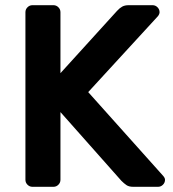

<svg xmlns="http://www.w3.org/2000/svg" viewBox="-20 -720 668 740"><path d="M78 0ZM616 -27Q616 -16 608 -8Q600 0 589 0H494Q477 0 467.5 -6.5Q458 -13 448 -23L213 -288V-27Q213 -16 205 -8Q197 0 186 0H105Q94 0 86 -8Q78 -16 78 -27V-673Q78 -684 86 -692Q94 -700 105 -700H186Q197 -700 205 -692Q213 -684 213 -673V-438L431 -678Q441 -689 451 -694.5Q461 -700 476 -700H568Q579 -700 587 -692Q595 -684 595 -673Q595 -666 589 -658L320 -365L609 -42Q616 -34 616 -27Z"/></svg>

Font: Hezaedrus Medium
Style: Regular
Weight: 500
Designer: Hubert & Fischer
Foundry: Hubert & Fischer
Version: Version 1.10;September 3, 2019;FontCreator 11.5.0.2425 64-bi